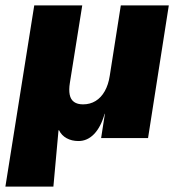

<svg xmlns="http://www.w3.org/2000/svg" viewBox="-37 -512 657 712"><path d="M-17 180 90 -492H268L222 -204Q218 -179 221.5 -161Q225 -143 237.5 -134Q250 -125 271 -125Q297 -125 317.5 -137.5Q338 -150 351.5 -174Q365 -198 370 -231L411 -492H589L512 0H338L352 -90H351Q337 -41 312 -15Q287 11 254 11Q229 11 210 0.5Q191 -10 182 -29H180L161 180Z"/></svg>

Font: Nunito Sans 12pt Black
Style: Italic
Weight: 900
Italic angle: -9°
Designer: Vernon Adams
Foundry: Vernon Adams
Version: Version 3.101;gftools[0.9.27]